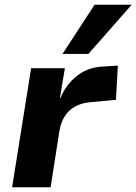

<svg xmlns="http://www.w3.org/2000/svg" viewBox="-20 -788 574 808"><path d="M31 0 111 -501H253L232 -375H234Q257 -431 303 -468Q349 -505 413 -508L476 -512L468 -368L362 -358Q323 -355 295.5 -339.5Q268 -324 252 -298Q236 -272 230 -237L193 0ZM243 -561 378 -768H534L352 -561Z"/></svg>

Font: Nunito Sans 8pt ExtraBold
Style: Italic
Weight: 800
Italic angle: -9°
Version: Version 3.101;gftools[0.9.27]